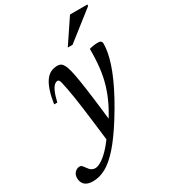

<svg xmlns="http://www.w3.org/2000/svg" viewBox="-297 -785 1022 1155"><g transform="rotate(-30 214.0 -208.0)"><path d="M50 -256.5H28Q36.5 -311 49 -347.8Q61.5 -384.5 78 -406.8Q94.5 -429 115.2 -438.8Q136 -448.5 161 -448.5Q174.5 -448.5 184.5 -442.5Q194.5 -436.5 202.5 -421Q210.5 -405.5 217.5 -378Q224.5 -350.5 232.8 -299Q241 -247.5 251.2 -168Q261.5 -88.5 273.5 24.5L197.5 100.5Q188 19 180.2 -42.8Q172.5 -104.5 166.5 -150.2Q160.5 -196 155 -230.2Q149.5 -264.5 144.5 -291Q138 -326.5 133.8 -343Q129.5 -359.5 125.8 -364.2Q122 -369 116.5 -369Q105 -369 93.8 -359.2Q82.5 -349.5 71.5 -325Q60.5 -300.5 50 -256.5ZM227.5 33.5 244 20.5Q283.5 -38 309.8 -91Q336 -144 352 -197.2Q368 -250.5 374.8 -309.2Q381.5 -368 381 -438Q397 -443 412.2 -445Q427.5 -447 441.5 -447Q455 -447 461.8 -441.5Q468.5 -436 468.5 -423.5Q468.5 -397.5 462.5 -364.8Q456.5 -332 443.5 -292.2Q430.5 -252.5 410 -206.5Q389.5 -160.5 361.2 -108.2Q333 -56 296.5 2.5Q235.5 100 185 156.8Q134.5 213.5 90 237.5Q45.5 261.5 1.5 261.5Q-38.5 261.5 -56.5 243.5Q-74.5 225.5 -74.5 197Q-74.5 173.5 -60.2 158.5Q-46 143.5 -25.5 143.5Q-18.5 143.5 -12.2 149Q-6 154.5 5.5 171.5Q17 188 28.2 194Q39.5 200 51.5 200Q72 200 101.5 180Q131 160 163.8 122.5Q196.5 85 227.5 33.5ZM270 -511.5 381 -677H502L500.5 -666.5L303 -511.5Z"/></g></svg>

Font: Newsreader 24pt Medium
Style: Italic
Weight: 500
Italic angle: -17°
Designer: Hugues Gentile
Foundry: Production Type
Version: Version 1.003